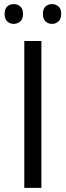

<svg xmlns="http://www.w3.org/2000/svg" viewBox="-20 -913 319 933"><path d="M98.1 0V-713.9H181.2V0ZM2.4 -845.2Q2.4 -870.6 15.4 -881.8Q28.3 -893.1 46.4 -893.1Q64.9 -893.1 78.4 -881.8Q91.8 -870.6 91.8 -845.2Q91.8 -820.8 78.4 -808.8Q64.9 -796.9 46.4 -796.9Q28.3 -796.9 15.4 -808.8Q2.4 -820.8 2.4 -845.2ZM188.5 -845.2Q188.5 -870.6 201.4 -881.8Q214.4 -893.1 232.4 -893.1Q250.5 -893.1 263.9 -881.8Q277.3 -870.6 277.3 -845.2Q277.3 -820.8 263.9 -808.8Q250.5 -796.9 232.4 -796.9Q214.4 -796.9 201.4 -808.8Q188.5 -820.8 188.5 -845.2Z"/></svg>

Font: Open Sans Y to K
Style: Regular
Weight: 400
Version: Version 1.10